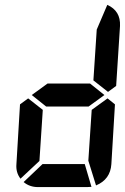

<svg xmlns="http://www.w3.org/2000/svg" viewBox="-20 -762 509 782"><path d="M374 -641.6 417 -742.2Q471.7 -717.8 468.8 -656.2L453.1 -412.1L419.9 -387.7L360.4 -434.6ZM353.5 -314.5 418 -361.3 448.2 -336.9 433.6 -93.8Q429.7 -31.2 371.1 -6.8L339.8 -107.4ZM153.3 -93.8H325.2L352.5 -1L334 0H134.8Q100.6 0 76.2 -20.5ZM140.6 -106.4 63.5 -34.2Q43.9 -59.6 46.9 -93.8L61.5 -336.9L94.7 -361.3L154.3 -314.5ZM109.4 -375 173.8 -421.9H346.7L405.3 -375L340.8 -328.1H168Z"/></svg>

Font: 7-Segment
Style: Regular
Weight: 400
Designer: Jan Bobrowski
Version: Version 3.0